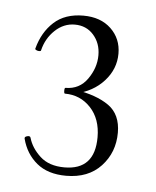

<svg xmlns="http://www.w3.org/2000/svg" viewBox="-36 -761 322 397"><g transform="rotate(5 125.5 -562.5)"><path d="M214 -494Q214 -453 187.5 -424.5Q161 -396 115 -396Q77 -396 54 -415Q31 -434 23 -465Q22 -469 28 -470.5Q34 -472 35 -468Q41 -447 59.5 -430Q78 -413 110 -413Q173 -413 173 -481Q173 -519 151.5 -542Q130 -565 98 -565Q96 -565 96 -571Q96 -577 98 -577Q127 -577 143.5 -600.5Q160 -624 160 -650Q160 -675 145 -692Q130 -709 106 -709Q83 -709 65 -692Q47 -675 41 -650Q41 -648 37 -648Q34 -648 31 -649.5Q28 -651 29 -653Q38 -687 61 -708Q84 -729 122 -729Q158 -729 179.5 -708.5Q201 -688 201 -657Q201 -625 178.5 -600Q156 -575 119 -567L118 -575Q163 -568 188.5 -550Q214 -532 214 -494Z"/></g></svg>

Font: Cormorant Unicase Light
Style: Regular
Weight: 300
Designer: Christian Thalmann (Catharsis Fonts)
Foundry: Catharsis Fonts
Version: Version 4.000